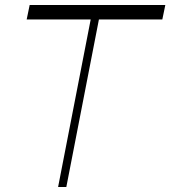

<svg xmlns="http://www.w3.org/2000/svg" viewBox="-20 -750 683 770"><path d="M87 -672 99 -730H643L631 -672ZM213 0 355 -730H388L246 0Z"/></svg>

Font: Savate ExtraLight
Style: Italic
Weight: 200
Italic angle: -11°
Designer: Max Esnée
Foundry: Plomb Type
Version: Version 2.000